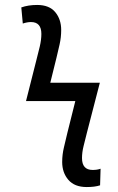

<svg xmlns="http://www.w3.org/2000/svg" viewBox="-20 -744 476 775"><path d="M384 4 386 -63Q373 -58 354 -58Q311 -58 311 -106Q311 -129 317.5 -155Q324 -181 331 -209L383 -410H183L208 -511Q214 -536 220.5 -564.5Q227 -593 227 -623Q227 -666 203 -695Q179 -724 130 -724Q94 -724 66 -714L72 -649Q90 -655 105 -655Q147 -655 147 -607Q147 -584 140.5 -556Q134 -528 127 -502L85 -336H284L252 -208Q245 -178 238 -149Q231 -120 231 -90Q231 -47 256 -18Q281 11 330 11Q363 11 384 4Z"/></svg>

Font: Noto Sans Display Condensed
Style: Italic
Weight: 400
Width: 3
Designer: Monotype Design team
Foundry: Monotype Imaging Inc.
Version: 1.000